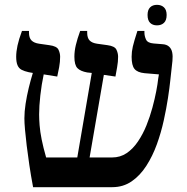

<svg xmlns="http://www.w3.org/2000/svg" viewBox="-20 -775 773 795"><path d="M117 0Q108 -48 101.5 -91.5Q95 -135 90.5 -172.5Q86 -210 83.5 -238.5Q81 -267 81 -285Q81 -313 86 -345.5Q91 -378 99 -411Q107 -444 116 -473L99 -476Q81 -480 69.5 -486Q58 -492 52.5 -505Q47 -518 47 -540Q47 -561 52.5 -586.5Q58 -612 71 -647H100V-640Q100 -618 110.5 -607.5Q121 -597 142 -594L184 -588Q215 -584 222 -569.5Q229 -555 229 -540Q229 -519 225 -497Q221 -475 217 -458L161 -467Q152 -425 147 -380Q142 -335 142 -301Q142 -282 144 -256Q146 -230 152.5 -197.5Q159 -165 171 -123H300L360 -473L341 -475Q313 -480 300.5 -493Q288 -506 288 -540Q288 -563 294 -588.5Q300 -614 312 -647H341V-640Q341 -618 351 -607.5Q361 -597 382 -594L425 -588Q455 -584 462 -569.5Q469 -555 469 -540Q469 -519 465 -497Q461 -475 458 -458L410 -465L351 -123H444Q478 -123 504.5 -141Q531 -159 551.5 -189.5Q572 -220 586.5 -256Q601 -292 611 -329Q621 -366 627 -397.5Q633 -429 635 -449L638 -467L578 -472Q549 -475 537 -489.5Q525 -504 525 -540Q525 -561 530 -582.5Q535 -604 549 -647H578V-640Q578 -626 584.5 -611.5Q591 -597 616 -595L653 -592Q670 -591 680 -582Q690 -573 693 -558Q696 -543 694 -523L685 -441Q682 -412 675.5 -369Q669 -326 658 -276Q647 -226 629.5 -177.5Q612 -129 586 -88.5Q560 -48 525 -24Q490 0 445 0ZM630 -670Q612 -670 601.5 -680.5Q591 -691 591 -713Q591 -734 601.5 -744.5Q612 -755 630 -755Q648 -755 659 -744.5Q670 -734 670 -713Q670 -691 659 -680.5Q648 -670 630 -670Z"/></svg>

Font: Noto Serif Hebrew Medium
Style: Regular
Weight: 500
Version: Version 2.003